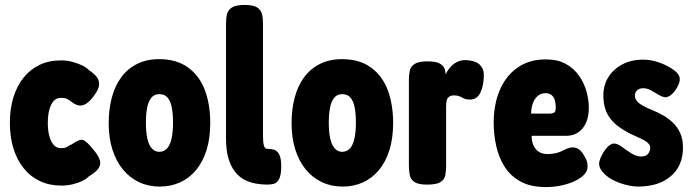

<svg xmlns="http://www.w3.org/2000/svg" viewBox="-20 -740 2817 779"><path d="M229 13Q181 13 142.5 -5Q104 -23 76.5 -57Q49 -91 34.5 -137.5Q20 -184 20 -242Q20 -299 34.5 -345.5Q49 -392 76 -425.5Q103 -459 141 -477Q179 -495 227 -495Q253 -495 276 -488.5Q299 -482 316.5 -473Q334 -464 340 -456Q356 -446 369.5 -431.5Q383 -417 382 -396Q381 -385 375.5 -374Q370 -363 360 -350Q330 -308 300 -312Q287 -315 279 -320.5Q271 -326 264.5 -331Q258 -336 250 -339.5Q242 -343 227 -343Q209 -343 197.5 -330Q186 -317 180 -294.5Q174 -272 174 -241Q174 -211 180 -188.5Q186 -166 197 -153Q208 -140 225 -139Q232 -139 238 -139.5Q244 -140 249.5 -142.5Q255 -145 260 -149Q270 -153 280 -160Q290 -167 301 -171Q315 -177 330 -164Q345 -151 363 -128Q380 -107 385 -90Q390 -73 380 -57.5Q370 -42 340 -24Q332 -15 315 -6.5Q298 2 275.5 7.5Q253 13 229 13Z M628 17Q582 17 544 -1Q506 -19 478.5 -52.5Q451 -86 436 -133.5Q421 -181 421 -240Q421 -296 433.5 -343.5Q446 -391 471.5 -426Q497 -461 536 -480.5Q575 -500 626 -500Q696 -500 742.5 -466.5Q789 -433 811 -375Q833 -317 833 -241Q833 -179 818 -131Q803 -83 775.5 -50Q748 -17 710.5 0Q673 17 628 17ZM626 -124Q645 -124 657.5 -137.5Q670 -151 676 -177.5Q682 -204 682 -243Q682 -278 677 -304Q672 -330 660 -344Q648 -358 626 -358Q606 -358 594 -343.5Q582 -329 577 -303Q572 -277 572 -242Q572 -203 578 -177Q584 -151 596.5 -137.5Q609 -124 626 -124Z M1065 9Q1040 9 1016 4.5Q992 0 970.5 -11.5Q949 -23 932.5 -44.5Q916 -66 906.5 -98.5Q897 -131 897 -179V-644Q897 -664 900.5 -681Q904 -698 920 -709Q936 -720 972 -720Q1009 -720 1024.5 -709Q1040 -698 1043.5 -681Q1047 -664 1047 -644V-187Q1047 -174 1048 -164.5Q1049 -155 1051 -148.5Q1053 -142 1056.5 -139Q1060 -136 1066 -136Q1078 -136 1090.5 -133Q1103 -130 1112 -115Q1121 -100 1121 -65Q1121 -29 1112 -13Q1103 3 1090.5 6Q1078 9 1065 9Z M1370 17Q1324 17 1286 -1Q1248 -19 1220.5 -52.5Q1193 -86 1178 -133.5Q1163 -181 1163 -240Q1163 -296 1175.5 -343.5Q1188 -391 1213.5 -426Q1239 -461 1278 -480.5Q1317 -500 1368 -500Q1438 -500 1484.5 -466.5Q1531 -433 1553 -375Q1575 -317 1575 -241Q1575 -179 1560 -131Q1545 -83 1517.5 -50Q1490 -17 1452.5 0Q1415 17 1370 17ZM1368 -124Q1387 -124 1399.5 -137.5Q1412 -151 1418 -177.5Q1424 -204 1424 -243Q1424 -278 1419 -304Q1414 -330 1402 -344Q1390 -358 1368 -358Q1348 -358 1336 -343.5Q1324 -329 1319 -303Q1314 -277 1314 -242Q1314 -203 1320 -177Q1326 -151 1338.5 -137.5Q1351 -124 1368 -124Z M1713 9Q1677 9 1661.5 -1.5Q1646 -12 1642.5 -30Q1639 -48 1639 -67V-416Q1639 -436 1642.5 -453Q1646 -470 1662 -480.5Q1678 -491 1714 -491Q1750 -491 1765.5 -481.5Q1781 -472 1784.5 -459.5Q1788 -447 1788 -438L1782 -424Q1787 -437 1794 -449.5Q1801 -462 1812.5 -473Q1824 -484 1837.5 -490Q1851 -496 1868 -496Q1876 -496 1886.5 -494.5Q1897 -493 1907 -489.5Q1917 -486 1925 -479Q1933 -472 1938 -461.5Q1943 -451 1943 -435Q1943 -394 1929.5 -365Q1916 -336 1887 -336Q1876 -336 1869 -338Q1862 -340 1855.5 -344Q1849 -348 1840.5 -350.5Q1832 -353 1821 -353Q1811 -353 1804.5 -349Q1798 -345 1795 -339.5Q1792 -334 1791 -325.5Q1790 -317 1790 -309V-65Q1790 -46 1786.5 -28.5Q1783 -11 1767 -1Q1751 9 1713 9Z M2195 19Q2132 19 2091 -4Q2050 -27 2026.5 -65Q2003 -103 1993 -149Q1983 -195 1983 -241Q1983 -316 2007.5 -374Q2032 -432 2079.5 -465.5Q2127 -499 2194 -499Q2243 -499 2276 -480.5Q2309 -462 2329.5 -432.5Q2350 -403 2359.5 -369Q2369 -335 2369 -304Q2369 -250 2344 -219.5Q2319 -189 2277 -189H2137Q2137 -167 2144.5 -150Q2152 -133 2166.5 -124Q2181 -115 2200 -115Q2217 -115 2230 -117.5Q2243 -120 2252.5 -124Q2262 -128 2271 -132.5Q2280 -137 2288 -139.5Q2296 -142 2304 -142Q2319 -142 2331 -132.5Q2343 -123 2353 -103Q2360 -92 2362 -83Q2364 -74 2364 -64Q2364 -41 2339.5 -22Q2315 -3 2276 8Q2237 19 2195 19ZM2135 -279H2208Q2223 -279 2229 -283.5Q2235 -288 2235 -303Q2235 -320 2231 -333.5Q2227 -347 2217.5 -354.5Q2208 -362 2193 -362Q2175 -362 2161.5 -350.5Q2148 -339 2141.5 -320Q2135 -301 2135 -279Z M2569 17Q2552 17 2532.5 13Q2513 9 2493.5 2Q2474 -5 2457.5 -15Q2441 -25 2429 -38Q2416 -52 2412.5 -64Q2409 -76 2413 -89.5Q2417 -103 2427 -120Q2444 -148 2461.5 -155.5Q2479 -163 2505 -143Q2514 -136 2523 -130Q2532 -124 2541.5 -118Q2551 -112 2561 -108.5Q2571 -105 2581 -105Q2600 -105 2609 -115.5Q2618 -126 2618 -141Q2618 -148 2613.5 -154.5Q2609 -161 2600.5 -166.5Q2592 -172 2580.5 -177.5Q2569 -183 2556.5 -188.5Q2544 -194 2530 -201Q2508 -213 2489.5 -226.5Q2471 -240 2457 -258Q2443 -276 2435.5 -299Q2428 -322 2428 -353Q2428 -394 2448 -426.5Q2468 -459 2504.5 -478.5Q2541 -498 2590 -498Q2602 -498 2616 -496Q2630 -494 2645 -489.5Q2660 -485 2675.5 -478Q2691 -471 2705 -462Q2734 -444 2737.5 -424.5Q2741 -405 2721 -375Q2710 -359 2697 -351Q2684 -343 2674 -346Q2662 -349 2648.5 -357.5Q2635 -366 2620.5 -374Q2606 -382 2589 -382Q2579 -382 2572 -378.5Q2565 -375 2560.5 -368Q2556 -361 2556 -352Q2556 -342 2561.5 -333.5Q2567 -325 2576.5 -318.5Q2586 -312 2599 -305.5Q2612 -299 2627 -293Q2650 -284 2671.5 -271.5Q2693 -259 2711 -241.5Q2729 -224 2740 -199.5Q2751 -175 2751 -141Q2751 -67 2701.5 -25Q2652 17 2569 17Z"/></svg>

Font: Fredoka Condensed SemiBold
Style: Regular
Weight: 600
Width: 3
Designer: Ben Nathan
Foundry: Milena B. Brandão, Ben Nathan
Version: Version 2.001